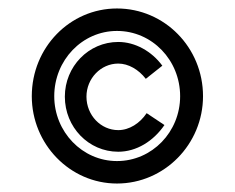

<svg xmlns="http://www.w3.org/2000/svg" viewBox="-20 -571 554 453"><path d="M326 -304C310 -280 285 -264 259 -264C218 -264 184 -299 184 -343C184 -386 218 -421 259 -421C283 -421 307 -407 324 -385L363 -416C338 -450 299 -472 259 -472C189 -472 133 -414 133 -343C133 -271 189 -213 259 -213C302 -213 342 -238 368 -276ZM459 -344C459 -459 368 -551 256 -551C145 -551 55 -459 55 -344C55 -231 145 -138 256 -138C368 -138 459 -231 459 -344ZM405 -344C405 -260 339 -191 256 -191C174 -191 108 -260 108 -344C108 -429 174 -498 256 -498C339 -498 405 -429 405 -344Z"/></svg>

Font: McLaren
Style: Regular
Weight: 400
Designer: Astigmatic (AOETI)
Foundry: Astigmatic (AOETI)
Version: Version 1.000